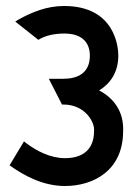

<svg xmlns="http://www.w3.org/2000/svg" viewBox="-20 -610 448 641"><path d="M12 -58C61 -23 124 11 197 11C291 11 391 -40 391 -172C394 -238 359 -283 311 -308C348 -331 375 -368 375 -425C375 -451 365 -590 194 -590C137 -590 88 -570 44 -546L31 -538L108 -477C132 -492 163 -498 195 -498C247 -498 280 -474 280 -424C280 -366 239 -347 192 -347H143L187 -261H192C263 -261 297 -203 294 -173C294 -112 258 -82 197 -82C149 -82 104 -105 69 -131L60 -138Z"/></svg>

Font: Charger Sport
Style: BdNrw
Weight: 700
Designer: Jasper
Foundry: Cannot Into Space Fonts
Version: Version 1.1